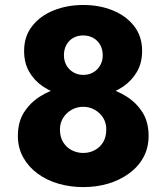

<svg xmlns="http://www.w3.org/2000/svg" viewBox="-20 -736 667 771"><path d="M76.8 -531.4Q76.8 -483.2 97.3 -447.7Q117.7 -412.2 152.6 -388.8Q187.5 -365.5 229.4 -353.8Q271.3 -342.2 314.3 -342.2Q357.3 -342.2 399.3 -353.8Q441.2 -365.5 475.2 -388.8Q509.2 -412.2 529.9 -447.7Q550.7 -483.2 550.7 -531.4Q550.7 -590.2 518.4 -631.4Q486.2 -672.7 432.7 -694.3Q379.2 -716 314.3 -716Q249.7 -716 195.7 -694.3Q141.7 -672.7 109.3 -631.4Q76.8 -590.2 76.8 -531.4ZM236.7 -514.3Q236.7 -537.8 246.6 -555.8Q256.5 -573.7 273.9 -583.7Q291.3 -593.7 313.6 -593.7Q336.7 -593.7 354.5 -583.6Q372.3 -573.6 382.4 -555.7Q392.5 -537.9 392.5 -513.5Q392.5 -495.7 386.2 -481.4Q379.9 -467.1 369.2 -456.6Q358.4 -446.1 344.7 -440.7Q331.1 -435.3 314.4 -435.3Q292.3 -435.3 275 -445.3Q257.7 -455.3 247.2 -473.1Q236.7 -490.9 236.7 -514.3ZM51.8 -190.3Q51.8 -142 73.3 -103.8Q94.7 -65.7 131.3 -38.7Q168 -11.8 215.3 1.8Q262.7 15.3 314.7 15.3Q366.7 15.3 413.2 1.8Q459.7 -11.8 497.2 -38.7Q534.7 -65.7 555.7 -103.8Q576.7 -142 576.7 -190.3Q576.7 -246.5 552 -285.1Q527.3 -323.7 488.3 -348.4Q449.2 -373.2 403.3 -384.6Q357.3 -396 314.3 -396Q271.3 -396 225.4 -384.6Q179.5 -373.2 140.4 -348.4Q101.3 -323.7 76.6 -285.1Q51.8 -246.5 51.8 -190.3ZM220.7 -215.8Q220.7 -242.2 233.5 -262.6Q246.3 -283 267.6 -295.1Q288.9 -307.2 314.2 -307.2Q339.5 -307.2 360.7 -295Q381.9 -282.8 394.4 -262.7Q406.8 -242.7 406.8 -216.2Q406.8 -186.1 394.3 -165.2Q381.7 -144.3 360.6 -133.1Q339.5 -121.8 314.2 -121.8Q288.9 -121.8 267.6 -133.1Q246.3 -144.3 233.5 -165.2Q220.7 -186 220.7 -215.8Z"/></svg>

Font: Jost* Book
Style: Regular
Weight: 400
Version: Version 3.000